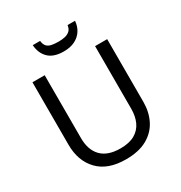

<svg xmlns="http://www.w3.org/2000/svg" viewBox="-210 -1066 1152 1224"><g transform="rotate(-30 365.5 -454.0)"><path d="M640 -252Q640 -178 610 -118.5Q580 -59 518.5 -24.5Q457 10 362 10Q229 10 159.5 -62.5Q90 -135 90 -254V-714H180V-251Q180 -164 226.5 -116Q273 -68 367 -68Q432 -68 472.5 -91.5Q513 -115 532 -156.5Q551 -198 551 -252V-714H640ZM521 -918Q518 -878 498.5 -848Q479 -818 445 -801Q411 -784 363 -784Q289 -784 251.5 -820.5Q214 -857 210 -918H264Q267 -891 279.5 -877.5Q292 -864 313.5 -859.5Q335 -855 365 -855Q391 -855 412.5 -860Q434 -865 448.5 -878.5Q463 -892 466 -918Z"/></g></svg>

Font: Noto Sans Malayalam
Style: Regular
Weight: 400
Designer: Jelle Bosma - Monotype Design Team
Foundry: Monotype Imaging Inc.
Version: Version 2.103